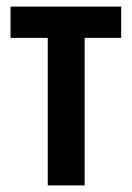

<svg xmlns="http://www.w3.org/2000/svg" viewBox="-20 -563 400 583"><path d="M348 -448H237V0H125V-448H12V-543H348Z"/></svg>

Font: Noto Sans Display ExtraCondensed SemiBold
Style: Regular
Weight: 600
Width: 2
Designer: Monotype Design Team
Foundry: Monotype Imaging Inc.
Version: Version 2.003